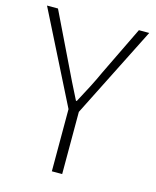

<svg xmlns="http://www.w3.org/2000/svg" viewBox="-110 -804 713 880"><g transform="rotate(15 246.0 -364.0)"><path d="M221 0V-295L3 -728H55L166 -499Q185 -459 204 -420.5Q223 -382 244 -341H248Q270 -382 290 -420.5Q310 -459 328 -499L439 -728H488L270 -295V0Z"/></g></svg>

Font: Noto Sans SC Thin ExtraLight
Style: Regular
Weight: 250
Version: Version 2.004-H2;hotconv 1.0.118;makeotfexe 2.5.65603